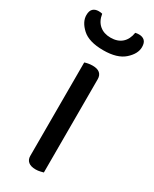

<svg xmlns="http://www.w3.org/2000/svg" viewBox="-185 -713 612 765"><g transform="rotate(30 121.0 -331.0)"><path d="M80 -343H160V-1Q156 0 146 2.5Q136 5 125 5Q103 5 91.5 -4.5Q80 -14 80 -31ZM160 -292H80V-461Q85 -463 95 -465Q105 -467 116 -467Q138 -467 149 -457.5Q160 -448 160 -430ZM121 -599Q153 -599 172.5 -616Q192 -633 197 -665Q201 -666 205 -666.5Q209 -667 214 -667Q230 -667 239.5 -658Q249 -649 249 -629Q249 -598 217 -569.5Q185 -541 121 -541Q55 -541 24 -569.5Q-7 -598 -7 -629Q-7 -649 2.5 -658Q12 -667 28 -667Q33 -667 37.5 -666.5Q42 -666 45 -665Q50 -633 70 -616Q90 -599 121 -599Z"/></g></svg>

Font: Baloo Bhaijaan 2
Style: Regular
Weight: 400
Designer: Sanskriti Dholi, Noopur Datye and Ek Type
Foundry: Ek Type
Version: Version 1.701